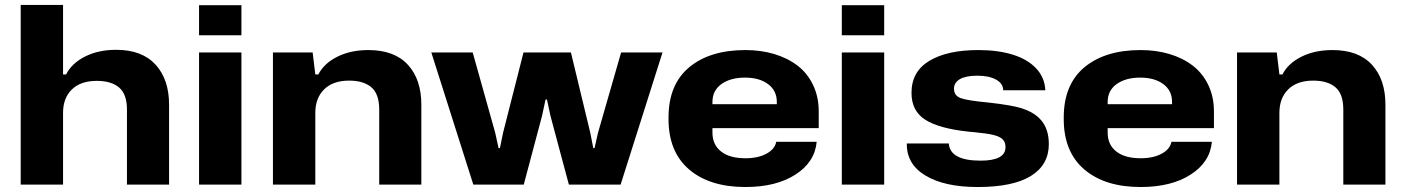

<svg xmlns="http://www.w3.org/2000/svg" viewBox="-20 -749 5699 779"><path d="M64 0V-729H235.8V-446.8H248Q271.5 -492.7 325.4 -519.8Q379.4 -546.9 451.2 -546.9Q556.2 -546.9 611.1 -486.8Q666 -426.8 666 -324.2V0H495.1V-304.2Q495.1 -366.7 463.4 -393.8Q431.6 -420.9 373 -420.9Q307.1 -420.9 271.5 -386Q235.8 -351.1 235.8 -291V0Z M787.6 -606V-728H959.5V-606ZM787.6 0V-536.1H959.5V0Z M1087.4 0V-536.1H1248.5L1259.3 -446.8H1271.5Q1294.9 -492.2 1348.9 -519Q1402.8 -545.9 1474.6 -545.9Q1580.1 -545.9 1634.8 -486.3Q1689.5 -426.8 1689.5 -324.2V0H1518.6V-304.2Q1518.6 -367.7 1486.8 -394.8Q1455.1 -421.9 1396.5 -421.9Q1331.1 -421.9 1295.2 -386.5Q1259.3 -351.1 1259.3 -291V0Z M1900.4 0 1730 -536.1H1897.9L1989.3 -210L2002.9 -147.9H2008.3L2021 -210L2104 -536.1H2296.4L2375 -210L2387.2 -147.9H2392.1L2406.2 -210L2500 -536.1H2668L2498 0H2288.1L2213.4 -278.8L2199.2 -345.2H2193.4L2179.2 -278.8L2105 0Z M3004.4 9.8Q2859.4 9.8 2775.9 -61.5Q2692.4 -132.8 2692.4 -266.1V-272Q2692.4 -406.2 2776.4 -476.1Q2860.4 -545.9 3004.4 -545.9Q3067.4 -545.9 3121.3 -529.8Q3175.3 -513.7 3215.6 -482.9Q3255.9 -452.1 3278.8 -404.3Q3301.8 -356.4 3301.8 -296.9V-229H2870.6V-210.9Q2870.6 -162.1 2905.5 -134.5Q2940.4 -106.9 3004.4 -106.9Q3055.7 -106.9 3089.8 -125.5Q3124 -144 3129.4 -173.8H3293.5Q3286.1 -91.3 3207.5 -40.8Q3128.9 9.8 3004.4 9.8ZM2870.6 -335V-326.2H3131.8V-335Q3131.8 -381.3 3096.4 -407.7Q3061 -434.1 3002.4 -434.1Q2943.8 -434.1 2907.2 -408Q2870.6 -381.8 2870.6 -335Z M3395.5 -606V-728H3567.4V-606ZM3395.5 0V-536.1H3567.4V0Z M3946.3 9.8Q3812.5 9.8 3735.1 -36.6Q3657.7 -83 3659.2 -167H3829.6Q3834.5 -97.2 3958.5 -97.2Q4059.6 -97.2 4059.6 -151.9Q4059.6 -166 4054 -175.8Q4048.3 -185.5 4037.1 -191.7Q4025.9 -197.8 4011 -201.4Q3996.1 -205.1 3975.1 -207.8Q3954.1 -210.4 3931.2 -212.9Q3917.5 -213.9 3910.2 -214.8Q3790 -227.5 3734.1 -263.2Q3678.2 -298.8 3678.2 -372.1Q3678.2 -459 3751 -502.4Q3823.7 -545.9 3949.2 -545.9Q4028.8 -545.9 4088.9 -527.3Q4148.9 -508.8 4183.8 -471.7Q4218.8 -434.6 4221.2 -382.8H4050.3Q4050.3 -409.7 4021.7 -425.8Q3993.2 -441.9 3945.3 -441.9Q3898.9 -441.9 3874.8 -428Q3850.6 -414.1 3850.6 -389.2Q3850.6 -360.8 3878.2 -350.8Q3905.8 -340.8 3990.2 -333Q4085.9 -322.3 4125.5 -309.6Q4209 -283.2 4228.5 -215.8Q4235.4 -192.4 4235.4 -164.1Q4235.4 -80.6 4163.1 -35.4Q4090.8 9.8 3946.3 9.8Z M4607.9 9.8Q4462.9 9.8 4379.4 -61.5Q4295.9 -132.8 4295.9 -266.1V-272Q4295.9 -406.2 4379.9 -476.1Q4463.9 -545.9 4607.9 -545.9Q4670.9 -545.9 4724.9 -529.8Q4778.8 -513.7 4819.1 -482.9Q4859.4 -452.1 4882.3 -404.3Q4905.3 -356.4 4905.3 -296.9V-229H4474.1V-210.9Q4474.1 -162.1 4509 -134.5Q4543.9 -106.9 4607.9 -106.9Q4659.2 -106.9 4693.4 -125.5Q4727.5 -144 4732.9 -173.8H4897Q4889.6 -91.3 4811 -40.8Q4732.4 9.8 4607.9 9.8ZM4474.1 -335V-326.2H4735.4V-335Q4735.4 -381.3 4700 -407.7Q4664.6 -434.1 4606 -434.1Q4547.4 -434.1 4510.7 -408Q4474.1 -381.8 4474.1 -335Z M4999 0V-536.1H5160.2L5170.9 -446.8H5183.1Q5206.5 -492.2 5260.5 -519Q5314.5 -545.9 5386.2 -545.9Q5491.7 -545.9 5546.4 -486.3Q5601.1 -426.8 5601.1 -324.2V0H5430.2V-304.2Q5430.2 -367.7 5398.4 -394.8Q5366.7 -421.9 5308.1 -421.9Q5242.7 -421.9 5206.8 -386.5Q5170.9 -351.1 5170.9 -291V0Z"/></svg>

Font: Hubot Sans Expanded
Style: Bold
Weight: 700
Width: 7
Designer: Deni Anggara
Foundry: GitHub
Version: Version 1.001;gftools[0.9.31]